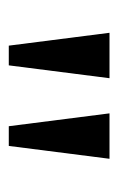

<svg xmlns="http://www.w3.org/2000/svg" viewBox="66 -820 275 448"><g transform="rotate(90 204.0 -596.5)"><path d="M87 -479 57 -714H163L133 -479ZM275 -479 245 -714H351L321 -479Z"/></g></svg>

Font: Noto Serif Hebrew
Style: Regular
Weight: 400
Designer: Monotype Design Team
Foundry: Monotype Imaging Inc.
Version: Version 2.003